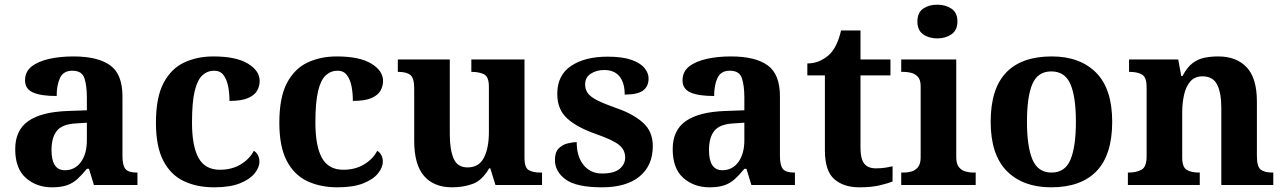

<svg xmlns="http://www.w3.org/2000/svg" viewBox="-20 -790 5484 820"><path d="M202 10Q136 10 90.5 -30Q45 -70 45 -153Q45 -234 101 -273Q157 -312 269 -316L351 -319V-374Q351 -424 340.5 -456Q330 -488 289 -488Q251 -488 236.5 -457.5Q222 -427 222 -380Q155 -380 121 -395Q87 -410 87 -447Q87 -484 115 -506Q143 -528 190 -538.5Q237 -549 293 -549Q398 -549 450.5 -511Q503 -473 503 -379V-124Q503 -83 516 -68Q529 -53 563 -53H567V0H381L360 -69H351Q329 -42 309.5 -24.5Q290 -7 265 1.5Q240 10 202 10ZM257 -63Q300 -63 325.5 -98Q351 -133 351 -191V-266L306 -263Q246 -260 223 -231.5Q200 -203 200 -149Q200 -63 257 -63Z M894 10Q821 10 765 -16.5Q709 -43 677.5 -103.5Q646 -164 646 -266Q646 -374 678.5 -435.5Q711 -497 766.5 -523Q822 -549 891 -549Q988 -549 1038.5 -518.5Q1089 -488 1089 -444Q1089 -423 1078.5 -403.5Q1068 -384 1040 -371.5Q1012 -359 960 -359Q960 -394 954 -423Q948 -452 934 -470Q920 -488 895 -488Q866 -488 844.5 -468.5Q823 -449 811.5 -401Q800 -353 800 -267Q800 -166 828 -115.5Q856 -65 919 -65Q971 -65 1009 -88.5Q1047 -112 1064 -146Q1076 -139 1082 -126.5Q1088 -114 1088 -100Q1088 -75 1067.5 -49.5Q1047 -24 1004.5 -7Q962 10 894 10Z M1421 10Q1348 10 1292 -16.5Q1236 -43 1204.5 -103.5Q1173 -164 1173 -266Q1173 -374 1205.5 -435.5Q1238 -497 1293.5 -523Q1349 -549 1418 -549Q1515 -549 1565.5 -518.5Q1616 -488 1616 -444Q1616 -423 1605.5 -403.5Q1595 -384 1567 -371.5Q1539 -359 1487 -359Q1487 -394 1481 -423Q1475 -452 1461 -470Q1447 -488 1422 -488Q1393 -488 1371.5 -468.5Q1350 -449 1338.5 -401Q1327 -353 1327 -267Q1327 -166 1355 -115.5Q1383 -65 1446 -65Q1498 -65 1536 -88.5Q1574 -112 1591 -146Q1603 -139 1609 -126.5Q1615 -114 1615 -100Q1615 -75 1594.5 -49.5Q1574 -24 1531.5 -7Q1489 10 1421 10Z M1911 10Q1833 10 1791 -38.5Q1749 -87 1749 -188V-412Q1749 -456 1733 -469.5Q1717 -483 1681 -483H1679V-536H1901V-216Q1901 -152 1917 -113.5Q1933 -75 1977 -75Q2025 -75 2046.5 -116Q2068 -157 2068 -227V-419Q2068 -463 2046.5 -473Q2025 -483 1996 -483H1993V-536H2220V-116Q2220 -73 2239 -63Q2258 -53 2287 -53H2295V0H2096L2074 -71H2069Q2039 -19 1998.5 -4.5Q1958 10 1911 10Z M2551 10Q2442 10 2396 -23.5Q2350 -57 2350 -107Q2350 -140 2366 -156Q2382 -172 2404 -177.5Q2426 -183 2443 -183Q2443 -121 2472.5 -85Q2502 -49 2551 -49Q2603 -49 2626.5 -69Q2650 -89 2650 -117Q2650 -150 2624 -171Q2598 -192 2527 -217Q2446 -245 2403 -283.5Q2360 -322 2360 -389Q2360 -469 2419 -508.5Q2478 -548 2575 -548Q2638 -548 2676.5 -534.5Q2715 -521 2732.5 -499.5Q2750 -478 2750 -455Q2750 -421 2726.5 -403.5Q2703 -386 2648 -386Q2648 -436 2626 -463.5Q2604 -491 2560 -491Q2528 -491 2503.5 -475.5Q2479 -460 2479 -429Q2479 -408 2490.5 -392Q2502 -376 2532 -361Q2562 -346 2616 -327Q2683 -304 2725.5 -266.5Q2768 -229 2768 -166Q2768 -83 2711.5 -36.5Q2655 10 2551 10Z M3010 10Q2944 10 2898.5 -30Q2853 -70 2853 -153Q2853 -234 2909 -273Q2965 -312 3077 -316L3159 -319V-374Q3159 -424 3148.5 -456Q3138 -488 3097 -488Q3059 -488 3044.5 -457.5Q3030 -427 3030 -380Q2963 -380 2929 -395Q2895 -410 2895 -447Q2895 -484 2923 -506Q2951 -528 2998 -538.5Q3045 -549 3101 -549Q3206 -549 3258.5 -511Q3311 -473 3311 -379V-124Q3311 -83 3324 -68Q3337 -53 3371 -53H3375V0H3189L3168 -69H3159Q3137 -42 3117.5 -24.5Q3098 -7 3073 1.5Q3048 10 3010 10ZM3065 -63Q3108 -63 3133.5 -98Q3159 -133 3159 -191V-266L3114 -263Q3054 -260 3031 -231.5Q3008 -203 3008 -149Q3008 -63 3065 -63Z M3650 10Q3583 10 3543 -25Q3503 -60 3503 -148V-468H3428V-519Q3460 -519 3485.5 -532Q3511 -545 3526 -561Q3557 -594 3572 -660H3655V-536H3783V-468H3655V-158Q3655 -113 3670.5 -92Q3686 -71 3721 -71Q3741 -71 3758.5 -73.5Q3776 -76 3792 -80V-15Q3776 -8 3739.5 1Q3703 10 3650 10Z M3983 -626Q3947 -626 3922.5 -643.5Q3898 -661 3898 -698Q3898 -736 3922.5 -753Q3947 -770 3983 -770Q4018 -770 4043.5 -753Q4069 -736 4069 -698Q4069 -661 4043.5 -643.5Q4018 -626 3983 -626ZM3829 0V-53H3841Q3856 -53 3872.5 -57.5Q3889 -62 3900.5 -76Q3912 -90 3912 -118V-422Q3912 -449 3900 -462Q3888 -475 3871.5 -479Q3855 -483 3841 -483H3829V-536H4064V-118Q4064 -90 4075.5 -76Q4087 -62 4104 -57.5Q4121 -53 4135 -53H4147V0Z M4469 10Q4349 10 4280 -59.5Q4211 -129 4211 -270Q4211 -411 4277 -480Q4343 -549 4472 -549Q4592 -549 4661 -480Q4730 -411 4730 -270Q4730 -129 4663.5 -59.5Q4597 10 4469 10ZM4471 -53Q4529 -53 4552 -108.5Q4575 -164 4575 -270Q4575 -377 4551.5 -431Q4528 -485 4470 -485Q4412 -485 4389 -431Q4366 -377 4366 -270Q4366 -164 4389.5 -108.5Q4413 -53 4471 -53Z M4797 0V-53H4799Q4833 -53 4855 -65Q4877 -77 4877 -122V-418Q4877 -460 4857.5 -471.5Q4838 -483 4805 -483H4802V-536H5012L5025 -465H5030Q5050 -503 5073.5 -520.5Q5097 -538 5124.5 -543.5Q5152 -549 5183 -549Q5260 -549 5304 -503Q5348 -457 5348 -356V-124Q5348 -78 5364.5 -65.5Q5381 -53 5415 -53H5418V0H5196V-329Q5196 -394 5178 -429Q5160 -464 5116 -464Q5083 -464 5064 -442.5Q5045 -421 5037 -385.5Q5029 -350 5029 -309V-118Q5029 -76 5048.5 -64.5Q5068 -53 5101 -53H5104V0Z"/></svg>

Font: Noto Serif Tibetan
Style: Bold
Weight: 700
Designer: Monotype Design Team
Foundry: Monotype Imaging Inc.
Version: Version 2.103; ttfautohint (v1.8.4.7-5d5b)